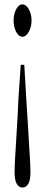

<svg xmlns="http://www.w3.org/2000/svg" viewBox="-20 -591 163 868"><path d="M45.9 185.5Q45.9 168.9 47.1 143.8Q48.3 118.7 57.1 -23.4Q60.5 -75.7 63 -138.2L73.7 -297.9H89.8L99.1 -138.2Q103.5 -75.7 106.4 -23.4L111.8 69.3L116.2 139.6Q117.7 168.9 117.7 185.5Q117.7 224.1 107.7 240.5Q97.7 256.8 81.8 256.8Q65.9 256.8 55.9 240.5Q45.9 224.1 45.9 185.5ZM53.7 -445.8Q41.5 -468.3 41.5 -498Q41.5 -527.8 53.7 -550.3Q65.4 -571.3 81.5 -571.3Q97.7 -571.3 110.1 -549.6Q122.6 -527.8 122.6 -498.5Q122.6 -469.2 109.9 -447Q97.2 -424.8 81.3 -424.8Q65.4 -424.8 53.7 -445.8Z"/></svg>

Font: Scarab Serif
Style: Condensed-Light
Weight: 300
Designer: John Roberts
Foundry: Scarab
Version: 1.0